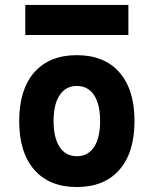

<svg xmlns="http://www.w3.org/2000/svg" viewBox="-20 -752 626 782"><path d="M293 9.8Q181.2 9.8 119.6 -60.5Q58.1 -130.9 58.1 -258.8Q58.1 -387.2 119.6 -457.3Q181.2 -527.3 293 -527.3Q404.8 -527.3 466.3 -457.3Q527.8 -387.2 527.8 -258.8Q527.8 -130.9 466.3 -60.5Q404.8 9.8 293 9.8ZM293.2 -115.7Q338.4 -115.7 363 -153.1Q387.7 -190.5 387.7 -258.9Q387.7 -327.6 363 -364.7Q338.4 -401.9 293 -401.9Q248 -401.9 223.1 -364.7Q198.2 -327.5 198.2 -258.8Q198.2 -190.4 223.1 -153.1Q248 -115.7 293.2 -115.7ZM83 -609.4V-731.9H502.9V-609.4Z"/></svg>

Font: Cascadia Code PL
Style: Regular
Weight: 400
Monospace: yes
Designer: Aaron Bell
Foundry: Saja Typeworks
Version: Version 2102.003